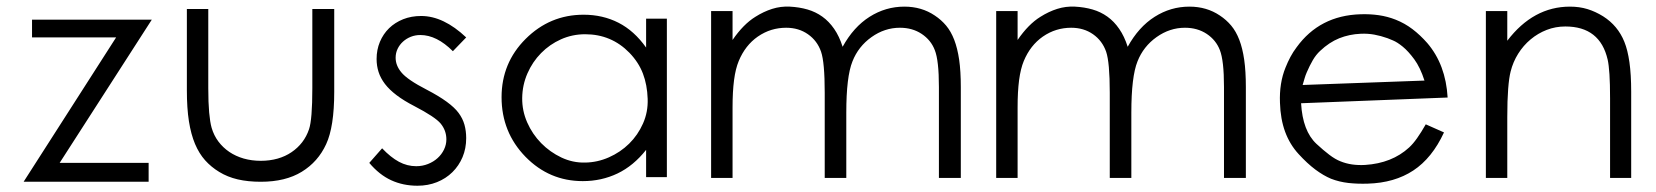

<svg xmlns="http://www.w3.org/2000/svg" viewBox="-20 -559 5096 591"><path d="M447.3 -498.5 163.6 -57.6H437.5V0.5H52.7L337.4 -443.8H78.6V-498.5Z M1008.8 -276.4Q1008.8 -168.5 983.9 -115.2Q959 -61 908.9 -30.3Q858.9 0.5 782.7 0.5Q743.7 0.5 711.9 -6.8Q680.2 -14.2 654.8 -29.8Q629.9 -44.9 611.3 -65.7Q592.8 -86.4 580.3 -116Q567.9 -145.5 561.5 -185.8Q555.2 -226.1 555.2 -281.2V-531.2H621.1V-287.6Q621.1 -243.2 623.8 -213.1Q626.5 -183.1 631.3 -166Q638.2 -142.1 652.3 -123.3Q666.5 -104.5 686 -91.3Q705.6 -78.1 730.2 -71Q754.9 -64 782.7 -64Q810.5 -64 834.5 -70.8Q858.4 -77.6 877.4 -90.6Q896.5 -103.5 910.2 -121.3Q923.8 -139.2 931.2 -161.1Q941.4 -190.9 941.4 -287.6V-531.2H1008.8Z M1415 -133.8Q1415 -102.1 1403.8 -75.4Q1392.6 -48.8 1372.6 -29.1Q1352.5 -9.3 1325 1.7Q1297.4 12.7 1265.1 12.7Q1220.7 12.7 1184.1 -4.2Q1147.5 -21 1116.7 -57.6L1156.2 -102.5Q1182.6 -74.7 1208 -61Q1233.4 -47.4 1261.2 -47.4Q1280.3 -47.4 1297.4 -54.2Q1314.5 -61 1326.9 -72.3Q1339.4 -83.5 1346.7 -98.6Q1354 -113.8 1354 -129.9Q1354 -157.2 1336.4 -178.7Q1319.3 -199.2 1255.4 -232.4Q1223.1 -249 1200.9 -265.9Q1178.7 -282.7 1165 -300.5Q1151.4 -318.4 1145.3 -337.4Q1139.2 -356.4 1139.2 -377.4Q1139.2 -405.8 1149.4 -430.2Q1159.7 -454.6 1177.7 -472.2Q1195.8 -489.7 1220.9 -499.8Q1246.1 -509.8 1276.4 -509.8Q1345.2 -509.8 1415 -443.8L1374 -401.4Q1324.2 -451.2 1273.9 -451.2Q1258.3 -451.2 1244.6 -445.8Q1231 -440.4 1220.5 -430.9Q1210 -421.4 1203.9 -408.7Q1197.8 -396 1197.8 -381.3Q1197.8 -357.4 1215.3 -336.4Q1233.9 -313.5 1293.9 -282.7Q1367.2 -244.6 1391.6 -211.4Q1404.3 -194.3 1409.7 -175Q1415 -155.8 1415 -133.8Z M2032.7 -13.7H1968.8V-97.7Q1930.2 -48.8 1880.9 -25.1Q1831.5 -1.5 1773.9 -1.5Q1670.9 -1.5 1597.7 -76.2Q1523.9 -151.9 1523.9 -259.8Q1523.9 -365.2 1597.7 -439Q1672.4 -513.7 1776.4 -513.7Q1835.4 -513.7 1883.8 -489Q1932.1 -464.4 1968.8 -412.6V-501.5H2032.7ZM1973.6 -254.9Q1972.2 -297.9 1959 -332.5Q1945.8 -367.2 1917.5 -396.5Q1861.8 -453.6 1781.2 -453.6Q1741.7 -453.6 1706.8 -438Q1671.9 -422.4 1645.5 -395.5Q1619.1 -368.7 1603.5 -333Q1587.9 -297.4 1587.4 -257.3Q1586.9 -218.3 1602.8 -182.1Q1618.7 -146 1645.8 -118.4Q1672.9 -90.8 1708 -74.2Q1743.2 -57.6 1781.2 -58.6Q1818.8 -59.1 1854.2 -74.7Q1889.6 -90.3 1916.5 -116.7Q1943.4 -143.1 1959.2 -178.7Q1975.1 -214.4 1973.6 -254.9Z M2937.5 -11.2H2870.1V-291Q2870.1 -332.5 2866.9 -360.6Q2863.8 -388.7 2857.4 -404.8Q2845.7 -435.5 2817.1 -454.6Q2788.6 -473.6 2750 -473.6Q2703.1 -473.6 2662.6 -444.8Q2622.1 -416 2604 -370.1Q2585 -323.2 2585 -212.4V-11.2H2518.6V-273.9Q2518.6 -367.2 2507.3 -399.9Q2495.6 -433.6 2467 -453.6Q2438.5 -473.6 2399.9 -473.6Q2376.5 -473.6 2354.7 -467Q2333 -460.4 2312.5 -446.3Q2273.9 -419.4 2253.9 -371.1Q2244.1 -347.7 2239.5 -312.5Q2234.9 -277.3 2234.9 -228.5V-11.2H2168.9V-524.9H2234.9V-436Q2268.1 -484.4 2305.2 -507.3Q2330.6 -523.4 2356.9 -531.7Q2383.3 -540 2411.1 -538.6Q2440.4 -537.1 2465.6 -529.8Q2490.7 -522.5 2511.2 -507.8Q2531.7 -493.2 2547.6 -470.2Q2563.5 -447.3 2573.7 -415Q2607.4 -476.1 2656.7 -507.3Q2706.1 -538.6 2763.7 -538.6Q2816.9 -538.6 2857.4 -511.2Q2877.4 -498 2892.3 -480.2Q2907.2 -462.4 2917.2 -436.5Q2927.2 -410.6 2932.4 -375.2Q2937.5 -339.8 2937.5 -291Z M3814.9 -11.2H3747.6V-291Q3747.6 -332.5 3744.4 -360.6Q3741.2 -388.7 3734.9 -404.8Q3723.1 -435.5 3694.6 -454.6Q3666 -473.6 3627.4 -473.6Q3580.6 -473.6 3540 -444.8Q3499.5 -416 3481.4 -370.1Q3462.4 -323.2 3462.4 -212.4V-11.2H3396V-273.9Q3396 -367.2 3384.8 -399.9Q3373 -433.6 3344.5 -453.6Q3315.9 -473.6 3277.3 -473.6Q3253.9 -473.6 3232.2 -467Q3210.4 -460.4 3189.9 -446.3Q3151.4 -419.4 3131.3 -371.1Q3121.6 -347.7 3116.9 -312.5Q3112.3 -277.3 3112.3 -228.5V-11.2H3046.4V-524.9H3112.3V-436Q3145.5 -484.4 3182.6 -507.3Q3208 -523.4 3234.4 -531.7Q3260.7 -540 3288.6 -538.6Q3317.9 -537.1 3343 -529.8Q3368.2 -522.5 3388.7 -507.8Q3409.2 -493.2 3425 -470.2Q3440.9 -447.3 3451.2 -415Q3484.9 -476.1 3534.2 -507.3Q3583.5 -538.6 3641.1 -538.6Q3694.3 -538.6 3734.9 -511.2Q3754.9 -498 3769.8 -480.2Q3784.7 -462.4 3794.7 -436.5Q3804.7 -410.6 3809.8 -375.2Q3814.9 -339.8 3814.9 -291Z M4436 -258.8 3984.9 -241.2Q3989.7 -155.8 4032.2 -116.2Q4053.2 -96.7 4071.5 -82.8Q4089.8 -68.8 4106 -62.5Q4139.2 -48.8 4182.1 -51.3Q4264.6 -56.6 4317.4 -105Q4329.6 -116.2 4342 -133.8Q4354.5 -151.4 4368.7 -176.3L4424.8 -151.4Q4388.2 -72.3 4330.3 -34.2Q4272.5 3.9 4189.9 6.3Q4158.7 7.3 4130.6 4.2Q4102.5 1 4077.1 -8.8Q4053.7 -18.6 4028.8 -37.1Q4003.9 -55.7 3977.1 -85Q3950.2 -114.3 3935.8 -153.3Q3921.4 -192.4 3919.9 -242.7Q3917.5 -303.2 3937 -351.1Q3943.8 -368.2 3952.1 -383.8Q3960.4 -399.4 3971.2 -413.6Q4042 -511.2 4167.5 -515.1Q4197.3 -516.1 4224.1 -512.2Q4251 -508.3 4275.9 -498.5Q4304.2 -487.3 4327.9 -469.2Q4351.6 -451.2 4373.5 -426.3Q4430.2 -359.9 4436 -258.8ZM4364.7 -311Q4351.6 -351.6 4333.3 -376.5Q4314.9 -401.4 4297.9 -415.3Q4280.8 -429.2 4267.6 -434.6Q4254.4 -439.9 4251 -441.4Q4230.5 -448.7 4210.4 -452.4Q4190.4 -456.1 4168.5 -455.1Q4133.3 -453.6 4102.3 -441.2Q4071.3 -428.7 4043.5 -402.3Q4030.8 -390.6 4021 -373.8Q4011.2 -356.9 4002.4 -336.4Q3998.5 -327.6 3995.6 -317.6Q3992.7 -307.6 3989.7 -297.4Z M5001 -11.2H4936V-256.3Q4936 -300.8 4934.1 -330.3Q4932.1 -359.9 4928.7 -375Q4905.3 -477.5 4798.3 -477.5Q4768.1 -477.5 4741 -467Q4713.9 -456.5 4691.4 -437.7Q4668.9 -418.9 4653.1 -393.6Q4637.2 -368.2 4629.9 -338.9Q4625 -319.8 4622.3 -285.2Q4619.6 -250.5 4619.6 -198.7V-11.2H4553.7V-524.9H4619.6V-433.6Q4699.7 -538.6 4812.5 -538.6Q4841.8 -538.6 4866.5 -531Q4891.1 -523.4 4914.6 -508.8Q4960 -480 4980 -430.2Q4990.2 -405.3 4995.6 -367.4Q5001 -329.6 5001 -276.4Z"/></svg>

Font: Kawthoolei
Style: Regular
Weight: 400
Designer: Moe Zed
Foundry: Moe Zed
Version: Version 1.000;July 10, 2024;FontCreator 14.0.0.2901 32-bit